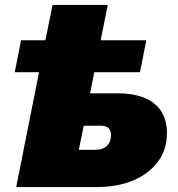

<svg xmlns="http://www.w3.org/2000/svg" viewBox="-20 -762 726 782"><path d="M40 -468 66 -598H165L194 -742H419L390 -598H576L550 -468H364L347 -382H458Q556 -382 608 -340.5Q660 -299 660 -220Q660 -154 624 -104.5Q588 -55 523.5 -27.5Q459 0 371 0H46L139 -468ZM371 -152Q399 -152 415.5 -168Q432 -184 432 -212Q432 -250 391 -250H321L301 -152Z"/></svg>

Font: Montserrat Black
Style: Italic
Weight: 900
Italic angle: -11.3°
Designer: Julieta Ulanovsky
Foundry: Julieta Ulanovsky
Version: Version 9.000; ttfautohint (v1.8.4.7-5d5b)